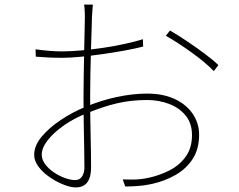

<svg xmlns="http://www.w3.org/2000/svg" viewBox="-20 -805 1040 837"><path d="M385 -785Q384 -777 383.5 -769.5Q383 -762 382.5 -753.5Q382 -745 381 -734Q381 -719 379.5 -679Q378 -639 376.5 -586Q375 -533 374 -479Q373 -425 373 -382Q373 -345 373.5 -302Q374 -259 375 -217Q376 -175 376.5 -138Q377 -101 377 -76Q377 -45 369 -25.5Q361 -6 346.5 3Q332 12 310 12Q288 12 257.5 0Q227 -12 197.5 -32Q168 -52 148.5 -77.5Q129 -103 129 -130Q129 -170 161.5 -209Q194 -248 245 -282Q296 -316 350 -338Q418 -367 488.5 -382Q559 -397 621 -397Q691 -397 741.5 -373.5Q792 -350 820 -309Q848 -268 848 -217Q848 -156 820.5 -113Q793 -70 746.5 -43Q700 -16 642 -3Q610 4 579 6Q548 8 526 8L515 -23Q538 -22 567.5 -22.5Q597 -23 628 -30Q675 -40 718.5 -62Q762 -84 789.5 -122Q817 -160 817 -216Q817 -267 789.5 -301Q762 -335 717 -352Q672 -369 621 -369Q551 -369 489.5 -354.5Q428 -340 358 -311Q306 -291 261 -260Q216 -229 189 -195Q162 -161 162 -131Q162 -109 177 -89Q192 -69 215 -53.5Q238 -38 263 -29Q288 -20 307 -20Q328 -20 338 -36Q348 -52 348 -75Q348 -107 347 -159.5Q346 -212 345 -270.5Q344 -329 344 -379Q344 -423 345 -477.5Q346 -532 347 -585.5Q348 -639 349 -679Q350 -719 350 -732Q350 -742 349.5 -751Q349 -760 348.5 -769Q348 -778 346 -785ZM721 -672Q754 -653 795 -625.5Q836 -598 873.5 -570Q911 -542 932 -521L912 -495Q893 -515 867.5 -536Q842 -557 813.5 -577.5Q785 -598 756.5 -616.5Q728 -635 703 -649ZM135 -590Q173 -585 198.5 -583Q224 -581 252 -581Q287 -581 332.5 -585Q378 -589 426.5 -596Q475 -603 521 -613Q567 -623 603 -634L604 -602Q569 -593 522.5 -584.5Q476 -576 426.5 -569Q377 -562 331.5 -557.5Q286 -553 252 -553Q217 -553 189 -554.5Q161 -556 136 -558Z"/></svg>

Font: Noto Sans JP Thin Thin
Style: Regular
Weight: 250
Version: Version 2.004-H2;hotconv 1.0.118;makeotfexe 2.5.65603